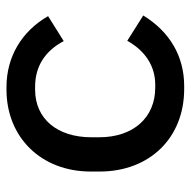

<svg xmlns="http://www.w3.org/2000/svg" viewBox="-18 -548 574 577"><g transform="rotate(-90 268.5 -260.0)"><path d="M289 7H298C387 7 461 -36 510 -116L434 -164C403 -109 357 -80 302 -80H293C203 -80 144 -146 144 -248V-272C144 -375 200 -441 287 -441H296C356 -441 403 -412 433 -355L508 -402C462 -482 385 -527 295 -527H287C144 -527 41 -423 41 -274V-247C41 -97 142 7 289 7Z"/></g></svg>

Font: Fixel Text Medium
Style: Regular
Weight: 500
Width: 4
Designer: AlfaBravo + MacPaw
Foundry: Kyrylo Tkachov, Marchela Mozhyna, Serhii Makarenko, Maria Weinstein, Zakhar Kryvoshyya
Version: Version 1.211